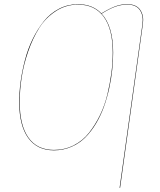

<svg xmlns="http://www.w3.org/2000/svg" viewBox="-20 -710 763 918"><path d="M588.9 -689.9Q632.3 -689.9 650.6 -662.6Q668.9 -635.3 663.1 -595.2L554.2 188H551.8L661.1 -595.2Q666.5 -635.3 648.7 -661.6Q630.9 -688 588.9 -688Q558.1 -688 529.8 -677.5Q501.5 -667 465.8 -644.5Q521 -585.4 521 -458Q521 -418.5 516.6 -376.5Q512.2 -334.5 502.2 -288.3Q492.2 -242.2 477.1 -200Q461.9 -157.7 439 -119.4Q416 -81.1 387.7 -52.7Q359.4 -24.4 320.8 -7.8Q282.2 8.8 237.8 8.8Q157.2 8.8 114.5 -50.8Q71.8 -110.4 71.8 -222.2Q71.8 -269 78.6 -319.6Q85.4 -370.1 99.4 -423.3Q113.3 -476.6 136.5 -523.9Q159.7 -571.3 189.7 -608.6Q219.7 -646 262 -668Q304.2 -689.9 353 -689.9Q422.4 -689.9 464.8 -646Q501.5 -668.5 529.5 -679.2Q557.6 -689.9 588.9 -689.9ZM237.8 6.8Q289.1 6.8 332.3 -15.1Q375.5 -37.1 405.5 -75Q435.5 -112.8 458.3 -159.7Q481 -206.5 493.7 -259.8Q506.3 -313 512.7 -362.3Q519 -411.6 519 -458Q519 -570.3 476.3 -629.2Q433.6 -688 353 -688Q294.9 -688 246.6 -656.5Q198.2 -625 167.2 -575.7Q136.2 -526.4 114.5 -463.4Q92.8 -400.4 83.5 -339.6Q74.2 -278.8 74.2 -222.2Q74.2 -110.8 116 -52Q157.7 6.8 237.8 6.8Z"/></svg>

Font: Fira Sans Compressed Two
Style: Italic
Weight: 100
Width: 3
Italic angle: -8°
Designer: Carrois Corporate & Edenspiekermann AG
Foundry: Carrois Corporate GbR & Edenspiekermann AG
Version: Version 4.203;PS 004.203;hotconv 1.0.88;makeotf.lib2.5.64775